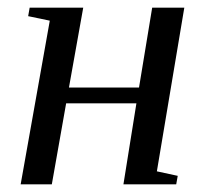

<svg xmlns="http://www.w3.org/2000/svg" viewBox="-20 -479 536 499"><path d="M459 -459 387.7 -33.7 441.9 -22 438 0H300.8L334.5 -210.4H151.9L114.7 0H33.7L109.4 -425.3L53.2 -437L57.1 -459H196.3L159.2 -251.5H341.3L375.5 -459Z"/></svg>

Font: Liberation Serif
Style: Italic
Weight: 400
Italic angle: -16.333°
Designer: Steve Matteson
Foundry: Ascender Corporation
Version: Version 2.1.5